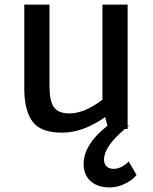

<svg xmlns="http://www.w3.org/2000/svg" viewBox="-20 -563 668 838"><path d="M576 201Q558 223 525.5 239Q493 255 458 255Q406 255 375.5 227.5Q345 200 345 152Q345 110 372 67Q399 24 449 -14L439 -52Q342 16 251 16Q157 16 121.5 -33Q86 -82 86 -176V-543H196V-187Q196 -123 215 -95.5Q234 -68 283 -68Q349 -68 427 -128V-543H537V-15H543L537 -10V0H525Q434 77 434 133Q434 153 445.5 163.5Q457 174 476 174Q509 174 542 142Z"/></svg>

Font: Martel Sans SemiBold
Style: Regular
Weight: 600
Designer: Dan Reynolds and Mathieu Réguer
Foundry: Dan Reynolds and Mathieu Réguer
Version: Version 1.002; ttfautohint (v1.1) -l 5 -r 5 -G 72 -x 0 -D la